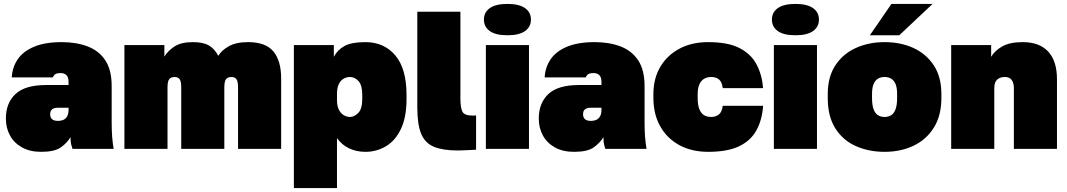

<svg xmlns="http://www.w3.org/2000/svg" viewBox="-20 -760 5445 980"><path d="M190 15Q133 15 92.5 -7.5Q52 -30 31 -68.5Q10 -107 10 -155Q10 -234 59 -280Q108 -326 215 -326H330V-340Q330 -366 319 -376.5Q308 -387 290 -387Q271 -387 262.5 -381.5Q254 -376 250 -365H40Q43 -417 70.5 -457.5Q98 -498 154 -521.5Q210 -545 295 -545Q370 -545 427.5 -523Q485 -501 517.5 -452Q550 -403 550 -320V-135Q550 -93 552.5 -61.5Q555 -30 560 0H350Q346 -11 343 -24Q340 -37 340 -60Q322 -30 290 -7.5Q258 15 190 15ZM275 -143Q294 -143 306 -149.5Q318 -156 324 -168.5Q330 -181 330 -200V-210H275Q256 -210 246 -202Q236 -194 236 -177Q236 -160 246 -151.5Q256 -143 275 -143Z M615 0V-530H819V-471Q837 -501 871 -523Q905 -545 964 -545Q1018 -545 1047 -527.5Q1076 -510 1094 -475Q1111 -503 1148 -524Q1185 -545 1246 -545Q1336 -545 1375.5 -497.5Q1415 -450 1415 -360V0H1195V-315Q1195 -344 1187 -355.5Q1179 -367 1161 -367Q1148 -367 1140 -361.5Q1132 -356 1128.5 -345Q1125 -334 1125 -315V0H905V-315Q905 -344 897 -355.5Q889 -367 871 -367Q858 -367 850 -361.5Q842 -356 838.5 -345Q835 -334 835 -315V0Z M1480 200V-530H1684V-470Q1702 -505 1738 -525Q1774 -545 1845 -545Q1940 -545 1997.5 -477.5Q2055 -410 2055 -275V-255Q2055 -162 2026.5 -102Q1998 -42 1950 -13.5Q1902 15 1845 15Q1800 15 1762.5 -2.5Q1725 -20 1700 -55V200ZM1767 -163Q1788 -163 1808.5 -183.5Q1829 -204 1829 -255V-275Q1829 -325 1810 -346Q1791 -367 1766 -367Q1749 -367 1733.5 -358Q1718 -349 1709 -330Q1700 -311 1700 -280V-250Q1700 -219 1710 -199.5Q1720 -180 1735.5 -171.5Q1751 -163 1767 -163Z M2315 8Q2241 8 2195.5 -10.5Q2150 -29 2130 -76.5Q2110 -124 2110 -212V-700H2330V-258Q2330 -209 2340.5 -189.5Q2351 -170 2393 -170Q2398 -170 2401.5 -170Q2405 -170 2410 -171V4Q2396 5 2375.5 6Q2355 7 2337.5 7.5Q2320 8 2315 8Z M2460 0V-530H2680V0ZM2570 -580Q2510 -580 2480 -601.5Q2450 -623 2450 -660Q2450 -697 2480 -718.5Q2510 -740 2570 -740Q2630 -740 2660 -718.5Q2690 -697 2690 -660Q2690 -623 2660 -601.5Q2630 -580 2570 -580Z M2910 15Q2853 15 2812.5 -7.5Q2772 -30 2751 -68.5Q2730 -107 2730 -155Q2730 -234 2779 -280Q2828 -326 2935 -326H3050V-340Q3050 -366 3039 -376.5Q3028 -387 3010 -387Q2991 -387 2982.5 -381.5Q2974 -376 2970 -365H2760Q2763 -417 2790.5 -457.5Q2818 -498 2874 -521.5Q2930 -545 3015 -545Q3090 -545 3147.5 -523Q3205 -501 3237.5 -452Q3270 -403 3270 -320V-135Q3270 -93 3272.5 -61.5Q3275 -30 3280 0H3070Q3066 -11 3063 -24Q3060 -37 3060 -60Q3042 -30 3010 -7.5Q2978 15 2910 15ZM2995 -143Q3014 -143 3026 -149.5Q3038 -156 3044 -168.5Q3050 -181 3050 -200V-210H2995Q2976 -210 2966 -202Q2956 -194 2956 -177Q2956 -160 2966 -151.5Q2976 -143 2995 -143Z M3595 15Q3510 15 3447 -19.5Q3384 -54 3349.5 -116Q3315 -178 3315 -260V-280Q3315 -358 3349.5 -417.5Q3384 -477 3447 -511Q3510 -545 3595 -545Q3697 -545 3756 -514Q3815 -483 3842.5 -429.5Q3870 -376 3875 -310H3669Q3665 -342 3650 -354.5Q3635 -367 3610 -367Q3588 -367 3572.5 -357Q3557 -347 3549 -327.5Q3541 -308 3541 -280V-260Q3541 -228 3548.5 -206Q3556 -184 3571.5 -173.5Q3587 -163 3610 -163Q3633 -163 3649 -175.5Q3665 -188 3669 -220H3875Q3870 -147 3840.5 -94Q3811 -41 3751.5 -13Q3692 15 3595 15Z M3930 0V-530H4150V0ZM4040 -580Q3980 -580 3950 -601.5Q3920 -623 3920 -660Q3920 -697 3950 -718.5Q3980 -740 4040 -740Q4100 -740 4130 -718.5Q4160 -697 4160 -660Q4160 -623 4130 -601.5Q4100 -580 4040 -580Z M4495 15Q4414 15 4348 -14.5Q4282 -44 4243.5 -105Q4205 -166 4205 -260V-280Q4205 -367 4243.5 -426Q4282 -485 4348 -515Q4414 -545 4495 -545Q4577 -545 4642.5 -515Q4708 -485 4746.5 -426Q4785 -367 4785 -280V-260Q4785 -170 4746.5 -108.5Q4708 -47 4642.5 -16Q4577 15 4495 15ZM4495 -163Q4515 -163 4529.5 -172.5Q4544 -182 4551.5 -203.5Q4559 -225 4559 -260V-280Q4559 -311 4551.5 -330Q4544 -349 4529.5 -358Q4515 -367 4495 -367Q4475 -367 4460.5 -358Q4446 -349 4438.5 -330Q4431 -311 4431 -280V-260Q4431 -225 4438.5 -203.5Q4446 -182 4460.5 -172.5Q4475 -163 4495 -163ZM4420 -580 4530 -740H4740L4570 -580Z M4835 0V-530H5039V-470Q5057 -501 5095.5 -523Q5134 -545 5200 -545Q5285 -545 5330 -497Q5375 -449 5375 -355V0H5155V-310Q5155 -336 5144 -351.5Q5133 -367 5110 -367Q5091 -367 5078.5 -360Q5066 -353 5060.5 -340.5Q5055 -328 5055 -310V0Z"/></svg>

Font: Golos Text Black
Style: Regular
Weight: 900
Designer: A.Korolkova, Vitaly Kuzmin
Foundry: ParaType Ltd
Version: Version 2.004